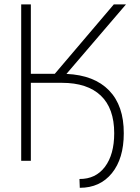

<svg xmlns="http://www.w3.org/2000/svg" viewBox="-20 -748 652 893"><path d="M78.6 0V-727.5H123.5V-404.8H234.9L509.3 -727.5H565.9L289.1 -404.3Q418.5 -398.4 487.3 -327.4Q556.2 -256.3 555.7 -127.9Q555.7 -10.7 500.5 57.4Q445.3 125.5 351.1 125.5L349.6 84.5Q425.3 85 468.3 27.6Q511.2 -29.8 511.2 -128.4Q511.2 -244.1 448.7 -303.5Q386.2 -362.8 268.1 -362.8H123.5V0Z"/></svg>

Font: Inter Display ExtraLight
Style: Regular
Weight: 200
Designer: Rasmus Andersson
Foundry: rsms
Version: Version 4.000;git-a52131595